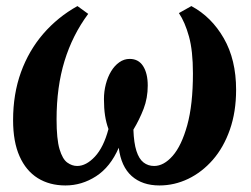

<svg xmlns="http://www.w3.org/2000/svg" viewBox="-20 -584 806 616"><path d="M190 11Q139 11 101.2 -12.5Q63.5 -36 42.8 -82.5Q22 -129 22 -198.5Q22 -282.5 47.2 -352.2Q72.5 -422 119 -475.8Q165.5 -529.5 228.5 -564.5L263 -539.5Q212.5 -471.5 187 -388.2Q161.5 -305 161.5 -201Q161.5 -137.5 171 -105.5Q180.5 -73.5 195.8 -62.5Q211 -51.5 227.5 -51.5Q256.5 -51.5 284.5 -81.5Q312.5 -111.5 328 -170Q320.5 -190.5 317 -213.5Q313.5 -236.5 313.5 -266Q313.5 -290.5 319.5 -313.8Q325.5 -337 336.5 -355.2Q347.5 -373.5 362.8 -384.2Q378 -395 396 -395Q424.5 -395 439.2 -371.8Q454 -348.5 454 -309.5Q454 -269.5 440.8 -235Q427.5 -200.5 408 -168Q409.5 -125 417.8 -99.5Q426 -74 440.5 -62.8Q455 -51.5 474.5 -51.5Q505.5 -51.5 534 -84Q562.5 -116.5 580.8 -182.5Q599 -248.5 599 -348.5Q599 -421.5 586.2 -467.2Q573.5 -513 554 -542L594 -564.5Q658.5 -530 698 -461.2Q737.5 -392.5 737.5 -296Q737.5 -225 717.5 -168Q697.5 -111 662.8 -71.2Q628 -31.5 583.8 -10.2Q539.5 11 491.5 11Q436.5 11 402.5 -19.2Q368.5 -49.5 361 -110Q334 -48 288.2 -18.5Q242.5 11 190 11Z"/></svg>

Font: Merriweather 36pt
Style: Bold Italic
Weight: 700
Italic angle: -7.8°
Version: Version 2.101